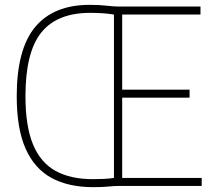

<svg xmlns="http://www.w3.org/2000/svg" viewBox="-20 -767 869 792"><path d="M364 5Q262.5 5 192.2 -33.2Q122 -71.5 85.5 -154Q49 -236.5 49 -370Q49 -564.5 125.2 -655.8Q201.5 -747 350 -747Q391.5 -747 420 -743.5Q448.5 -740 470 -740H807V-707H484V-397H762V-364H484V-33H812V0H473Q450.5 0 426.8 2.5Q403 5 364 5ZM363 -28Q386.5 -28 407.8 -29Q429 -30 450 -33V-707Q425.5 -711 400.8 -712.5Q376 -714 352 -714Q215.5 -714 150.2 -632.8Q85 -551.5 85 -370Q85 -246.5 116.2 -171.2Q147.5 -96 209.2 -62Q271 -28 363 -28Z"/></svg>

Font: Encode Sans Condensed Condensed Thin
Style: Regular
Weight: 100
Width: 3
Designer: Multiple Designers
Foundry: Impallari Type
Version: Version 3.000; ttfautohint (v1.8.3) -l 8 -r 50 -G 200 -x 14 